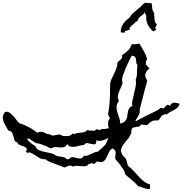

<svg xmlns="http://www.w3.org/2000/svg" viewBox="-110 -1195 1301 1369"><path d="M1170.9 -455.1Q1166 -437.5 1154.8 -427.2Q1143.6 -417 1129.4 -409.7Q1115.2 -402.3 1100.6 -395Q1085.9 -387.7 1075.2 -376L1069.3 -382.8L1067.4 -381.8Q1053.7 -377 1046.9 -372.1Q1040 -367.2 1032.2 -353.5Q1024.4 -339.8 1018.1 -337.4Q1011.7 -335 995.1 -335.9Q984.4 -335.9 976.6 -332.5Q968.8 -329.1 961.9 -323.7Q955.1 -318.4 948.7 -312Q942.4 -305.7 933.6 -301.8Q925.8 -304.7 916.5 -305.2Q907.2 -305.7 899.4 -307.6Q894.5 -302.7 888.2 -298.3Q881.8 -293.9 877 -289.1Q873 -293 868.7 -292Q864.3 -291 859.4 -289.1Q855.5 -287.1 853 -287.6Q850.6 -288.1 845.7 -287.1Q834 -284.2 830.6 -277.8Q827.1 -271.5 826.7 -263.2Q826.2 -254.9 826.2 -247.1Q826.2 -239.3 820.3 -235.4H819.3V-234.4Q812.5 -214.8 796.9 -197.8Q781.2 -180.7 768.6 -162.6Q755.9 -144.5 752.9 -125.5Q750 -106.4 768.6 -83V-82H769.5Q786.1 -70.3 791.5 -51.3Q796.9 -32.2 801.8 -13.7L802.7 -12.7Q820.3 1 835 15.6Q849.6 30.3 864.3 46.9Q885.7 72.3 907.2 91.3Q928.7 110.4 960.9 121.1Q959 128.9 959.5 136.7Q960 144.5 959 152.3Q947.3 154.3 937 151.9Q926.8 149.4 917 146Q907.2 142.6 897.5 138.7Q887.7 134.8 876 133.8Q855.5 108.4 831.5 89.8Q807.6 71.3 783.2 48.8Q780.3 30.3 772.5 17.6Q764.6 4.9 752.9 -9.8Q748 -15.6 743.7 -23.4Q739.3 -31.2 733.4 -37.1Q727.5 -42 719.2 -51.8Q710.9 -61.5 710.9 -69.3Q710.9 -78.1 712.9 -86.4Q714.8 -94.7 714.8 -103.5Q714.8 -116.2 709 -123.5Q703.1 -130.9 692.4 -135.7L690.4 -136.7L689.5 -135.7Q675.8 -126 669.9 -115.2Q664.1 -104.5 657.2 -88.9Q651.4 -75.2 645.5 -64.5Q639.6 -53.7 631.3 -46.9Q623 -40 611.3 -39.1Q599.6 -38.1 583 -43.9H581.1Q576.2 -39.1 570.8 -34.2Q565.4 -29.3 559.6 -24.4Q551.8 -33.2 540 -30.3Q528.3 -27.3 518.6 -23.4V-22.5Q512.7 -10.7 500 -9.8Q487.3 -8.8 471.2 -10.3Q455.1 -11.7 438.5 -12.7Q421.9 -13.7 408.2 -6.8Q400.4 -13.7 393.1 -14.2Q385.7 -14.6 378.4 -12.2Q371.1 -9.8 363.3 -5.9Q355.5 -2 347.7 -1Q336.9 -6.8 317.9 -13.7Q298.8 -20.5 278.3 -27.8Q257.8 -35.2 240.2 -43Q222.7 -50.8 215.8 -58.6H214.8Q193.4 -58.6 179.2 -64.9Q165 -71.3 147.5 -84Q134.8 -91.8 124 -98.1Q113.3 -104.5 97.7 -109.4L95.7 -110.4Q90.8 -100.6 85.9 -104.5Q81.1 -108.4 74.2 -114.3Q79.1 -119.1 79.6 -125.5Q80.1 -131.8 80.1 -137.7Q68.4 -148.4 59.1 -151.4Q49.8 -154.3 41.5 -156.7Q33.2 -159.2 26.4 -163.1Q19.5 -167 12.7 -179.7H11.7Q-2.9 -183.6 -7.3 -196.8Q-11.7 -210 -14.6 -223.6Q-17.6 -237.3 -24.4 -249.5Q-31.2 -261.7 -50.8 -264.6Q-58.6 -280.3 -68.8 -296.4Q-79.1 -312.5 -85 -328.6Q-90.8 -344.7 -89.8 -361.3Q-88.9 -377.9 -75.2 -394.5Q-60.5 -402.3 -45.9 -394Q-31.2 -385.7 -17.6 -370.6Q-3.9 -355.5 7.8 -338.9Q19.5 -322.3 30.3 -315.4H31.2Q56.6 -307.6 82.5 -294.9Q108.4 -282.2 129.9 -267.6Q136.7 -262.7 142.6 -258.8Q148.4 -254.9 154.3 -250Q155.3 -250 156.2 -249L158.2 -250Q172.9 -256.8 184.6 -255.4Q196.3 -253.9 206.1 -249.5Q215.8 -245.1 225.1 -240.7Q234.4 -236.3 245.1 -238.3Q255.9 -228.5 267.6 -229Q279.3 -229.5 290.5 -232.4Q301.8 -235.4 312.5 -235.8Q323.2 -236.3 333 -227.5V-226.6Q358.4 -223.6 375 -224.6Q391.6 -225.6 410.2 -245.1L417 -237.3Q427.7 -244.1 440.4 -246.1Q453.1 -248 466.3 -249Q479.5 -250 492.2 -253.9Q504.9 -257.8 515.6 -269.5Q520.5 -264.6 527.3 -263.7Q534.2 -262.7 540 -262.7Q542 -264.6 543.5 -265.1Q544.9 -265.6 545.9 -267.6Q549.8 -261.7 554.7 -261.7Q559.6 -261.7 564.9 -264.2Q570.3 -266.6 575.2 -270Q580.1 -273.4 583 -275.4Q588.9 -268.6 594.2 -268.1Q599.6 -267.6 605 -270Q610.4 -272.5 616.2 -274.9Q622.1 -277.3 627.9 -275.4L628.9 -274.4L666 -280.3Q660.2 -295.9 660.2 -316.4Q660.2 -336.9 673.8 -349.6Q673.8 -350.6 671.4 -356Q668.9 -361.3 666.5 -366.7Q664.1 -372.1 662.1 -376.5Q660.2 -380.9 660.2 -381.8Q662.1 -389.6 663.1 -398.4Q664.1 -407.2 666 -415Q668.9 -432.6 670.4 -450.7Q671.9 -468.8 672.9 -487.3Q674.8 -515.6 674.3 -542.5Q673.8 -569.3 675.8 -597.7Q676.8 -613.3 685.1 -630.9Q693.4 -648.4 702.6 -667.5Q711.9 -686.5 719.7 -707.5Q727.5 -728.5 727.5 -751Q733.4 -756.8 740.2 -761.7Q747.1 -766.6 752.4 -772Q757.8 -777.3 760.3 -784.7Q762.7 -792 759.8 -801.8Q785.2 -817.4 802.2 -834.5Q819.3 -851.6 829.1 -879.9Q846.7 -877.9 858.4 -880.4Q870.1 -882.8 884.8 -883.8Q899.4 -856.4 917 -827.1Q934.6 -797.9 938.5 -767.6Q930.7 -763.7 930.2 -754.9Q929.7 -746.1 929.7 -738.3L928.7 -736.3Q944.3 -720.7 956.1 -706.1Q932.6 -690.4 926.8 -668Q920.9 -645.5 939.5 -623Q937.5 -604.5 931.6 -586.4Q925.8 -568.4 920.9 -549.8L884.8 -408.2Q889.6 -404.3 886.7 -394Q883.8 -383.8 877.9 -372.1Q872.1 -360.4 865.2 -350.1Q858.4 -339.8 855.5 -335.9L859.4 -331.1Q878.9 -341.8 899.9 -353Q920.9 -364.3 941.4 -374Q966.8 -385.7 992.2 -398.4Q1017.6 -411.1 1040 -427.7Q1051.8 -418.9 1057.6 -423.3Q1063.5 -427.7 1068.8 -434.6Q1074.2 -441.4 1081.5 -445.8Q1088.9 -450.2 1102.5 -440.4Q1103.5 -441.4 1103.5 -443.4Q1114.3 -463.9 1134.3 -462.9Q1154.3 -461.9 1170.9 -455.1ZM869.1 -733.4Q862.3 -739.3 861.8 -750Q861.3 -760.7 859.9 -771Q858.4 -781.2 852.5 -789.1Q846.7 -796.9 828.1 -796.9L827.1 -794.9Q819.3 -780.3 808.1 -756.8Q796.9 -733.4 786.1 -708.5Q775.4 -683.6 767.6 -660.6Q759.8 -637.7 759.8 -623Q766.6 -606.4 759.8 -589.4Q752.9 -572.3 744.1 -554.2Q735.4 -536.1 731 -516.6Q726.6 -497.1 738.3 -475.6Q721.7 -454.1 721.2 -434.6Q720.7 -415 726.6 -395Q732.4 -375 739.7 -355Q747.1 -335 747.1 -313.5Q768.6 -318.4 778.8 -328.1Q789.1 -337.9 793.5 -350.1Q797.9 -362.3 798.8 -376Q799.8 -389.6 802.7 -401.9Q805.7 -414.1 812.5 -424.3Q819.3 -434.6 835 -439.5Q829.1 -452.1 834 -476.1Q838.9 -500 845.7 -527.3Q852.5 -554.7 857.4 -581.5Q862.3 -608.4 857.4 -627Q865.2 -645.5 866.2 -660.2Q867.2 -674.8 867.2 -694.3Q867.2 -702.1 868.7 -714.8Q870.1 -727.5 869.1 -733.4ZM663.1 -211.9Q654.3 -207 643.6 -202.1Q632.8 -197.3 621.1 -193.8Q609.4 -190.4 597.7 -190.4Q585.9 -190.4 577.1 -196.3Q577.1 -169.9 567.9 -167Q558.6 -164.1 544.4 -168Q530.3 -171.9 514.6 -174.3Q499 -176.8 487.3 -160.2Q472.7 -161.1 456.5 -156.2Q440.4 -151.4 424.3 -148.9Q408.2 -146.5 394 -149.4Q379.9 -152.3 369.1 -168L366.2 -163.1Q356.4 -147.5 343.3 -145Q330.1 -142.6 315.4 -144Q300.8 -145.5 286.6 -146.5Q272.5 -147.5 261.7 -138.7Q248 -136.7 237.3 -143.1Q226.6 -149.4 213.9 -156.2L209 -152.3H208Q209 -154.3 210.9 -156.2Q208 -157.2 201.7 -159.2Q195.3 -161.1 191.4 -163.1Q183.6 -166 176.3 -168.9Q168.9 -171.9 161.1 -171.9Q150.4 -171.9 137.7 -179.7Q125 -187.5 116.2 -194.3Q110.4 -199.2 103 -203.1Q95.7 -207 87.9 -209L84 -204.1Q89.8 -192.4 97.2 -185.5Q104.5 -178.7 112.3 -172.9Q120.1 -167 128.9 -161.6Q137.7 -156.2 145.5 -148.4Q150.4 -131.8 167 -124.5Q183.6 -117.2 204.6 -112.8Q225.6 -108.4 247.1 -104Q268.6 -99.6 283.2 -88.9Q292 -83 303.7 -81.1Q315.4 -79.1 327.1 -77.6Q338.9 -76.2 348.6 -73.2Q358.4 -70.3 363.3 -60.5L381.8 -59.6Q382.8 -60.5 382.8 -61.5Q393.6 -76.2 407.2 -74.7Q420.9 -73.2 435.1 -68.8Q449.2 -64.5 463.4 -64.9Q477.5 -65.4 488.3 -85Q500 -81.1 514.6 -86.4Q529.3 -91.8 543.5 -98.6Q557.6 -105.5 568.8 -110.4Q580.1 -115.2 585.9 -111.3Q587.9 -115.2 598.1 -123.5Q608.4 -131.8 611.3 -134.8Q626 -146.5 632.8 -153.8Q639.6 -161.1 644 -168.5Q648.4 -175.8 651.9 -185.5Q655.3 -195.3 663.1 -211.9ZM984.4 -970.7Q971.7 -979.5 960.9 -992.7Q950.2 -1005.9 943.4 -1020.5Q936.5 -1035.2 933.6 -1050.8Q930.7 -1066.4 933.6 -1080.1Q924.8 -1095.7 921.9 -1111.3Q919.9 -1105.5 919.9 -1101.6Q906.2 -1086.9 894 -1079.6Q881.8 -1072.3 874 -1053.7Q872.1 -1048.8 868.7 -1044.4Q865.2 -1040 858.4 -1040Q855.5 -1034.2 846.2 -1026.9Q836.9 -1019.5 828.6 -1012.2Q820.3 -1004.9 815.9 -997.6Q811.5 -990.2 816.4 -984.4L779.3 -972.7L782.2 -964.8Q773.4 -960.9 766.1 -962.4Q758.8 -963.9 751 -964.8Q750 -978.5 754.4 -993.7Q758.8 -1008.8 767.1 -1022.5Q775.4 -1036.1 787.1 -1047.9Q798.8 -1059.6 812.5 -1067.4Q824.2 -1089.8 846.7 -1108.4Q869.1 -1127 888.7 -1143.6L912.1 -1167Q919.9 -1174.8 929.2 -1175.3Q938.5 -1175.8 947.3 -1171.9Q955.1 -1173.8 961.4 -1173.3Q967.8 -1172.9 971.7 -1169.9Q973.6 -1161.1 974.1 -1153.8Q974.6 -1146.5 975.1 -1139.6Q975.6 -1132.8 977.5 -1125Q979.5 -1117.2 985.4 -1108.4Q988.3 -1104.5 990.2 -1099.1Q992.2 -1093.8 987.3 -1089.8Q990.2 -1084 990.7 -1073.2Q991.2 -1062.5 992.7 -1052.2Q994.1 -1042 997.6 -1033.7Q1001 -1025.4 1009.8 -1024.4L995.1 -993.2L1004.9 -989.3Q1002 -981.4 996.1 -978.5Q990.2 -975.6 984.4 -970.7Z"/></svg>

Font: Homemade Apple
Style: Regular
Weight: 400
Version: Version 1.001